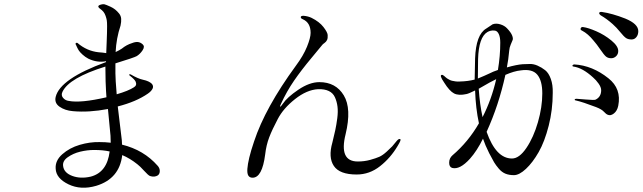

<svg xmlns="http://www.w3.org/2000/svg" viewBox="-20 -836 3013 900"><path d="M719 -59Q729 -48 729 -34.5Q729 -21 720 -14Q704 -4 683 -11Q675 -14 655.5 -35.5Q636 -57 624 -66Q589 -94 553 -109Q540 2 431 35Q359 56 301 28Q243 0 241 -45Q238 -83 272 -113Q306 -143 353.5 -157Q401 -171 446 -170Q474 -170 499 -167Q499 -189 498 -200Q496 -222 486 -325Q397 -308 321 -315Q285 -318 259.5 -335.5Q234 -353 241 -382Q262 -467 477 -545V-549Q436 -541 394 -561Q379 -569 367 -580Q355 -591 350 -598.5Q345 -606 340.5 -616Q336 -626 336 -626Q332 -631 336 -634Q340 -637 344 -634Q387 -597 442 -591Q448 -591 460 -589.5Q472 -588 478 -587Q479 -608 480 -637.5Q481 -667 481.5 -680.5Q482 -694 482 -713Q482 -732 480.5 -741Q479 -750 475 -761.5Q471 -773 465 -780.5Q459 -788 449 -795Q430 -809 455 -815Q463 -817 469 -816Q473 -815 479.5 -812.5Q486 -810 498 -804.5Q510 -799 519.5 -791.5Q529 -784 538 -773Q547 -762 548 -748Q549 -734 545 -716Q525 -656 522 -592Q539 -600 551 -608Q573 -626 599 -634Q614 -640 626 -639Q638 -638 649 -628Q660 -618 648.5 -600.5Q637 -583 621 -573Q609 -566 521 -539V-492Q521 -465 527 -394Q582 -410 608 -427Q623 -436 616 -453Q611 -464 589 -481Q584 -484 586 -487Q589 -489 593 -487Q627 -467 651 -462Q679 -456 692 -443Q701 -432 695 -420Q689 -408 673 -397Q618 -359 532 -337Q535 -308 542 -253.5Q549 -199 551 -179Q551 -176 551.5 -169Q552 -162 552 -158Q654 -133 719 -59ZM302 -363Q358 -352 479 -380Q477 -403 475 -455Q474 -480 474 -524Q304 -471 273 -406Q265 -390 275.5 -377.5Q286 -365 302 -363ZM405 -8Q482 -28 494 -126Q463 -133 421 -133Q389 -133 356 -125Q323 -117 297.5 -99Q272 -81 276 -57Q280 -26 318.5 -11.5Q357 3 405 -8Z M1403 -762Q1425 -760 1441 -752Q1477 -734 1496 -709.5Q1515 -685 1516 -672Q1517 -657 1513 -648.5Q1509 -640 1501 -634.5Q1493 -629 1491 -626Q1485 -618 1439 -563Q1393 -508 1358.5 -458Q1324 -408 1297 -349Q1290 -335 1294 -336Q1297 -337 1306 -350Q1326 -380 1378.5 -415.5Q1431 -451 1477 -451Q1554 -451 1591.5 -389Q1629 -327 1600 -207Q1568 -79 1657 -79Q1688 -79 1715 -86.5Q1742 -94 1758 -101Q1774 -108 1793.5 -126Q1813 -144 1818.5 -150Q1824 -156 1841 -177Q1851 -188 1857 -183Q1861 -180 1844 -152Q1811 -96 1761.5 -57Q1712 -18 1652 -18Q1572 -18 1545 -58Q1518 -98 1538 -168Q1546 -200 1551.5 -225.5Q1557 -251 1561 -282Q1565 -313 1562 -336.5Q1559 -360 1550 -380Q1541 -400 1521 -409.5Q1501 -419 1471 -418Q1418 -415 1363 -371.5Q1308 -328 1282 -278Q1256 -229 1242 -192.5Q1228 -156 1223 -112Q1209 -3 1164 -3Q1150 -3 1144 -13Q1138 -23 1139.5 -44.5Q1141 -66 1148.5 -97.5Q1156 -129 1171 -173Q1223 -331 1367 -528Q1402 -575 1419 -617Q1436 -659 1436 -682Q1436 -730 1399 -746Q1389 -750 1390 -756Q1390 -762 1403 -762Z M2832 -469Q2894 -420 2878 -340Q2873 -316 2857.5 -304Q2842 -292 2829 -298Q2821 -301 2810.5 -312.5Q2800 -324 2774 -334Q2711 -358 2680 -365Q2674 -365 2674 -369Q2674 -373 2682 -373Q2687 -373 2727 -369.5Q2767 -366 2772 -369Q2798 -382 2798 -413Q2798 -427 2786 -444Q2774 -461 2760 -473Q2711 -518 2668 -524Q2660 -526 2665 -531Q2668 -534 2672 -534Q2757 -529 2832 -469ZM2430 -535Q2444 -535 2462 -536Q2480 -537 2499.5 -528.5Q2519 -520 2535.5 -507Q2552 -494 2562 -466Q2572 -438 2571 -401Q2571 -321 2552 -246.5Q2533 -172 2505 -123Q2477 -74 2445.5 -44.5Q2414 -15 2389 -15Q2366 -15 2349 -22Q2332 -29 2318 -45.5Q2304 -62 2296 -75.5Q2288 -89 2273 -118Q2254 -156 2244 -186Q2216 -129 2183 -92Q2135 -39 2099 -49Q2085 -54 2085.5 -74.5Q2086 -95 2101 -108Q2175 -171 2225 -258Q2210 -327 2207 -412Q2177 -397 2166 -395Q2130 -387 2108.5 -398Q2087 -409 2062 -449Q2038 -484 2051 -485Q2055 -486 2062 -480Q2062 -480 2067.5 -475Q2073 -470 2075.5 -468.5Q2078 -467 2085 -463Q2092 -459 2098.5 -457.5Q2105 -456 2115 -454.5Q2125 -453 2137 -454Q2174 -455 2205 -463Q2205 -492 2207 -562Q2211 -674 2259 -702Q2266 -706 2274 -712Q2282 -718 2289 -722Q2305 -728 2325 -722Q2345 -716 2357 -703Q2375 -684 2380.5 -670Q2386 -656 2383 -648.5Q2380 -641 2374 -627Q2368 -613 2367 -599Q2363 -555 2356 -520Q2402 -533 2430 -535ZM2221 -559Q2220 -528 2220 -468Q2252 -481 2275 -492Q2290 -500 2314 -508Q2325 -574 2325 -636Q2325 -662 2318 -676.5Q2311 -691 2300 -692.5Q2289 -694 2280.5 -692Q2272 -690 2265 -686Q2224 -662 2221 -559ZM2224 -420Q2229 -346 2242 -287Q2284 -369 2306 -465Q2284 -455 2224 -420ZM2380 -93Q2414 -93 2447.5 -142.5Q2481 -192 2501.5 -263Q2522 -334 2522 -398Q2522 -458 2498.5 -486Q2475 -514 2421 -506Q2390 -503 2349 -485Q2318 -343 2261 -218Q2305 -93 2380 -93ZM2714 -709Q2737 -706 2775 -689.5Q2813 -673 2845.5 -646.5Q2878 -620 2878 -597Q2878 -582 2868 -572.5Q2858 -563 2845 -563Q2830 -563 2820.5 -571Q2811 -579 2794 -604Q2777 -629 2762 -646Q2736 -678 2709 -692Q2699 -696 2702 -703Q2705 -711 2714 -709ZM2801 -780Q2850 -773 2911 -749Q2972 -724 2972 -690Q2972 -673 2963 -662Q2954 -651 2941 -651Q2924 -651 2914 -658Q2904 -665 2887 -686Q2870 -707 2852 -723Q2824 -748 2796 -764Q2787 -771 2789 -776Q2791 -781 2801 -780Z"/></svg>

Font: TsukuhouMincho
Style: Regular
Weight: 400
Designer: Iose
Foundry: Typographish
Version: Version 1.001; ttfautohint (v1.8.3)